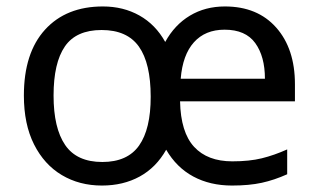

<svg xmlns="http://www.w3.org/2000/svg" viewBox="-20 -565 986 595"><path d="M677 -545Q778 -545 836 -479.5Q894 -414 894 -304V-251H538Q540 -155 581.5 -110Q623 -65 700 -65Q753 -65 791.5 -74.5Q830 -84 870 -102V-25Q830 -7 791 1.5Q752 10 699 10Q631 10 579 -18Q527 -46 495 -101Q464 -46 413 -18Q362 10 296 10Q226 10 171.5 -22.5Q117 -55 85.5 -117.5Q54 -180 54 -269Q54 -401 119.5 -473Q185 -545 299 -545Q362 -545 412 -517Q462 -489 492 -435Q521 -488 568.5 -516.5Q616 -545 677 -545ZM676 -473Q616 -473 581 -434Q546 -395 540 -321H801Q801 -390 771 -431.5Q741 -473 676 -473ZM295 -472Q216 -472 181 -421Q146 -370 146 -269Q146 -168 182 -115.5Q218 -63 297 -63Q375 -63 411 -114Q447 -165 447 -265Q447 -369 410.5 -420.5Q374 -472 295 -472Z"/></svg>

Font: Noto Sans Tifinagh Adrar
Style: Regular
Weight: 400
Designer: JamraPatel
Foundry: JamraPatel LLC
Version: Version 2.006; ttfautohint (v1.8.4.7-5d5b)